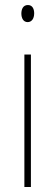

<svg xmlns="http://www.w3.org/2000/svg" viewBox="-20 -744 217 764"><path d="M91 -724C71 -724 65 -706 65 -690C65 -672 73 -656 90 -656C106 -656 116 -670 116 -691C116 -707 110 -724 91 -724ZM103 -527H77V0H103Z"/></svg>

Font: Noto Sans Georgian ExtraCondensed Thin
Style: Regular
Weight: 100
Width: 2
Designer: Monotype Design Team, Akaki Razmadze
Foundry: Google LLC
Version: Version 2.005